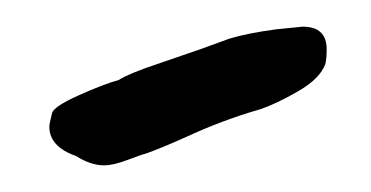

<svg xmlns="http://www.w3.org/2000/svg" viewBox="-20 -731 278 144"><path d="M37 -614Q17 -621 17 -636Q17 -638 19 -646Q20 -651 39 -659.5Q58 -668 69 -671Q77 -676 98 -683L130 -694L152 -702Q165 -706 187 -709L207 -711Q225 -711 225 -694Q225 -687 224 -683Q220 -672 203.5 -662.5Q187 -653 175 -649Q147 -641 119 -628Q101 -620 90 -616Q86 -615 75.5 -611Q65 -607 58 -607Q48 -607 37 -614Z"/></svg>

Font: Barriecito
Style: Regular
Weight: 400
Designer: Pablo Cosgaya & Sergio Jiménez
Foundry: Pablo Cosgaya & Sergio Jiménez
Version: Version 1.001